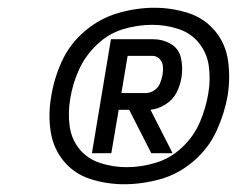

<svg xmlns="http://www.w3.org/2000/svg" viewBox="-20 -897 616 495"><path d="M300 -422Q346 -422 393 -435Q440 -448 479 -481.5Q518 -515 538.5 -560Q559 -605 567 -651Q574 -696 568 -740Q562 -784 534.5 -817Q507 -850 465 -863.5Q423 -877 378 -877Q332 -877 285 -863.5Q238 -850 199 -817Q160 -784 139.5 -739Q119 -694 112 -648Q104 -603 110.5 -559Q117 -515 144 -482Q171 -449 213 -435.5Q255 -422 300 -422ZM307 -466Q272 -466 239 -476.5Q206 -487 185 -512.5Q164 -538 159.5 -572.5Q155 -607 161 -642Q167 -680 183 -716Q199 -752 229 -781Q259 -810 296.5 -821.5Q334 -833 372 -833Q407 -833 439.5 -822.5Q472 -812 493 -786Q514 -760 518.5 -725.5Q523 -691 517 -656Q511 -619 495.5 -582.5Q480 -546 450 -517.5Q420 -489 382 -477.5Q344 -466 307 -466ZM217 -502H267L286 -614H313L370 -502H425L368 -614Q388 -616 407 -628Q426 -640 435.5 -659Q445 -678 448 -698Q452 -723 446.5 -747.5Q441 -772 420 -784Q399 -796 373 -796H266ZM355 -657H293L309 -753H373Q384 -753 391.5 -745Q399 -737 400 -726Q401 -715 399 -704Q397 -693 392.5 -682Q388 -671 377.5 -664Q367 -657 355 -657Z"/></svg>

Font: Iosevka Sparkle Medium Oblique
Style: Regular
Weight: 500
Italic angle: -9°
Designer: Belleve Invis
Foundry: Belleve Invis
Version: Version 4.5.0; ttfautohint (v1.8.3)